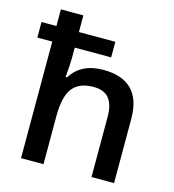

<svg xmlns="http://www.w3.org/2000/svg" viewBox="-112 -854 859 947"><g transform="rotate(15 317.5 -380.0)"><path d="M361.8 -525.9Q557.1 -525.9 557.1 -328.1V0H441.9V-308.1Q441.9 -370.1 416.7 -401.1Q391.6 -432.1 336.9 -432.1Q264.6 -432.1 230.7 -388.9Q196.8 -345.7 196.8 -244.1V0H82V-595.2H5.9V-674.8H82V-759.8H196.8V-674.8H382.8V-595.2H196.8V-543Q196.8 -511.7 190.9 -443.8H198.2Q249 -525.9 361.8 -525.9Z"/></g></svg>

Font: OpenSans-Semibold
Style: Regular
Weight: 600
Foundry: Ascender Corporation
Version: Version 1.10